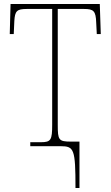

<svg xmlns="http://www.w3.org/2000/svg" viewBox="-20 -734 556 964"><path d="M359 210H379V-23H337C274 -23 270 -31 270 -107V-689H402C450 -689 461 -679 463 -621L466 -563H486L481 -714H33L29 -563H49L52 -629C55 -678 64 -689 114 -689H242V-108C242 -31 236 -20 185 -20H132V0H284C352 0 359 14 359 210Z"/></svg>

Font: Noto Serif SemiCondensed Thin
Style: Regular
Weight: 100
Width: 4
Designer: Monotype Design Team
Foundry: Monotype Imaging Inc.
Version: Version 2.015